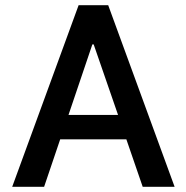

<svg xmlns="http://www.w3.org/2000/svg" viewBox="-20 -720 717 740"><path d="M467 -183H212L150 0H27L283 -700H397L653 0H530ZM435 -277 341 -549H336L244 -277Z"/></svg>

Font: Be Vietnam SemiBold
Style: Regular
Weight: 600
Designer: Gabriel Lam
Foundry: TypeRant
Version: Version 4.000